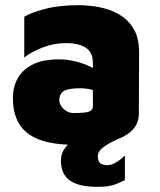

<svg xmlns="http://www.w3.org/2000/svg" viewBox="-20 -546 619 744"><path d="M265 15Q213 15 170 6Q127 -3 95.5 -23.5Q64 -44 47 -79.5Q30 -115 30 -167Q30 -208 48 -241.5Q66 -275 105.5 -295.5Q145 -316 209 -316Q240 -316 272.5 -308Q305 -300 331.5 -287Q358 -274 371 -259L374 -184Q355 -194 333.5 -199Q312 -204 289 -204Q246 -204 228 -193.5Q210 -183 210 -158Q210 -146 217.5 -134.5Q225 -123 237.5 -115.5Q250 -108 265 -108Q310 -108 325 -113.5Q340 -119 340 -135V-302Q340 -343 312.5 -361Q285 -379 235 -379Q189 -379 144 -361.5Q99 -344 74 -323V-481Q97 -496 153 -511Q209 -526 285 -526Q304 -526 333.5 -523Q363 -520 395 -510.5Q427 -501 455.5 -481Q484 -461 501.5 -427.5Q519 -394 519 -342L518 -105Q518 -66 490 -39Q462 -12 406 1.5Q350 15 265 15ZM359 178Q284 178 250 153Q216 128 216 77Q216 34 254.5 5Q293 -24 354 -47L458 -16Q417 0 388 19Q359 38 359 58Q359 80 369 87Q379 94 394 94Q412 94 429.5 83.5Q447 73 464 57V152Q448 160 425 169Q402 178 359 178Z"/></svg>

Font: Maven Pro Black
Style: Regular
Weight: 900
Designer: Joe Prince
Foundry: Joe Prince
Version: Version 2.103